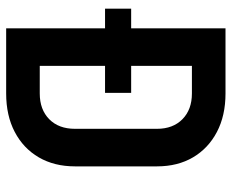

<svg xmlns="http://www.w3.org/2000/svg" viewBox="-86 -684 770 639"><g transform="rotate(90 299.5 -365.0)"><path d="M74.7 0V-329.1H9.3V-416H74.7V-730H291.5Q365.2 -730 419.7 -701.4Q474.1 -672.9 504.2 -621.8Q534.2 -570.8 534.2 -502V-229Q534.2 -160.2 504.2 -108.6Q474.1 -57.1 419.7 -28.6Q365.2 0 291.5 0ZM199.7 -111.8H291.5Q345.2 -111.8 377.2 -143.3Q409.2 -174.8 409.2 -229V-502Q409.2 -555.2 377.2 -586.7Q345.2 -618.2 291.5 -618.2H199.7V-416H289.6V-329.1H199.7Z"/></g></svg>

Font: UDEV Gothic 35
Style: Bold
Weight: 700
Version: v2.1.0; ttfautohint (v1.8.4.7-5d5b-dirty) -l 6 -r 45 -G 200 